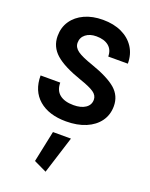

<svg xmlns="http://www.w3.org/2000/svg" viewBox="-192 -813 1000 1277"><g transform="rotate(20 308.5 -174.0)"><path d="M44.9 -224.1H184.1Q184.1 -168.9 219 -141.1Q253.9 -113.3 317.4 -113.3Q370.1 -113.3 401.6 -134.5Q433.1 -155.8 433.1 -192.9Q433.1 -223.6 403.8 -244.1Q374.5 -264.6 303.7 -288.6Q175.8 -332.5 118.7 -383.3Q61.5 -434.1 61.5 -509.8Q61.5 -570.8 92.8 -616.7Q124 -662.6 179.9 -688.2Q235.8 -713.9 309.6 -713.9Q386.2 -713.9 443.1 -687Q500 -660.2 531.7 -611.3Q563.5 -562.5 563.5 -496.1H424.8Q424.8 -543.9 393.1 -569.8Q361.3 -595.7 305.7 -595.7Q259.3 -595.7 230.5 -573Q201.7 -550.3 201.7 -512.7Q201.7 -480 233.6 -457Q265.6 -434.1 340.8 -408.7Q464.4 -365.7 518.6 -318.4Q572.8 -271 572.8 -198.2Q572.8 -136.7 539.6 -90.8Q506.3 -44.9 446.8 -19.8Q387.2 5.4 307.6 5.4Q185.1 5.4 115 -54.9Q44.9 -115.2 44.9 -224.1ZM251 101.6H378.4L294.9 366.2L204.6 323.2Z"/></g></svg>

Font: Estedad-FD Bold
Style: Regular
Weight: 700
Designer: Amin Abedi
Version: Version 7.3